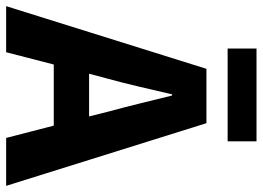

<svg xmlns="http://www.w3.org/2000/svg" viewBox="-141 -720 855 625"><g transform="rotate(90 286.5 -407.5)"><path d="M230 -330C248 -395 265 -471 281 -540H285C302 -472 320 -395 338 -330L353 -270H214ZM-6 0H144L184 -155H383L423 0H579L375 -652H198ZM132 -721H434V-815H132Z"/></g></svg>

Font: Giro Sans Regular
Style: Bold
Weight: 700
Designer: Paul D. Hunt
Foundry: Adobe Systems Incorporated
Version: Version 1.000;PS 1.0;hotconv 1.0.88;makeotf.lib2.5.647800